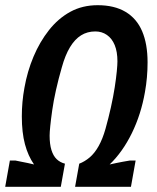

<svg xmlns="http://www.w3.org/2000/svg" viewBox="-29 -719 605 739"><path d="M-9 0 9 -101H31Q41 -99 53 -96.5Q65 -94 78 -91.5Q91 -89 102 -86Q79 -119 67 -164Q55 -209 55 -271Q55 -299 57.5 -326.5Q60 -354 65 -381Q76 -444 100 -501Q124 -558 159.5 -603Q195 -648 241.5 -673.5Q288 -699 347 -699Q411 -699 454 -673.5Q497 -648 518 -599Q539 -550 539 -479Q539 -450 536.5 -421.5Q534 -393 529 -365Q514 -279 478.5 -206.5Q443 -134 393 -86Q406 -89 418.5 -91.5Q431 -94 444 -96.5Q457 -99 470 -101H493L475 0H260L276 -89Q297 -97 316 -113Q335 -129 350.5 -156.5Q366 -184 377 -223Q389 -266 398 -306.5Q407 -347 412.5 -382.5Q418 -418 420.5 -444Q423 -470 423 -483Q423 -520 412.5 -545.5Q402 -571 382.5 -584.5Q363 -598 338 -598Q307 -598 283 -583Q259 -568 240.5 -537.5Q222 -507 209 -460Q196 -415 186.5 -372.5Q177 -330 172 -294.5Q167 -259 164.5 -234Q162 -209 162 -197Q162 -164 169 -141.5Q176 -119 189 -106.5Q202 -94 221 -89L205 0Z"/></svg>

Font: Archivo ExtraCondensed SemiBold
Style: Italic
Weight: 600
Width: 2
Italic angle: -10°
Designer: Hector Gatti
Foundry: Omnibus-Type
Version: Version 2.001